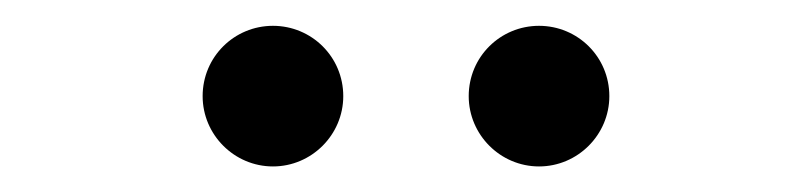

<svg xmlns="http://www.w3.org/2000/svg" viewBox="-20 -744 626 148"><path d="M190.4 -615.7C220.2 -615.7 244.6 -640.1 244.6 -669.9C244.6 -700.2 220.2 -724.1 190.4 -724.1C160.6 -724.1 136.2 -700.2 136.2 -669.9C136.2 -640.1 160.6 -615.7 190.4 -615.7ZM395.5 -615.7C425.3 -615.7 449.7 -640.1 449.7 -669.9C449.7 -700.2 425.3 -724.1 395.5 -724.1C365.7 -724.1 341.3 -700.2 341.3 -669.9C341.3 -640.1 365.7 -615.7 395.5 -615.7Z"/></svg>

Font: Cascadia Code Light
Style: Regular
Weight: 300
Monospace: yes
Designer: Aaron Bell
Foundry: Saja Typeworks
Version: Version 2404.023